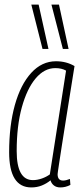

<svg xmlns="http://www.w3.org/2000/svg" viewBox="-20 -810 359 840"><path d="M244 10Q227 10 216 1.5Q205 -7 201 -21Q184 -7 163 1.5Q142 10 117 10Q20 10 20 -144Q20 -261 45 -350.5Q70 -440 116.5 -491Q163 -542 225 -542Q270 -542 306 -521Q286 -396 272.5 -311.5Q259 -227 251 -175.5Q243 -124 239 -97.5Q235 -71 233.5 -60.5Q232 -50 232 -48Q232 -20 256 -20Q268 -20 286 -27L288 -1Q267 10 244 10ZM198 -47 269 -501Q250 -512 222 -512Q174 -512 136 -467Q98 -422 75.5 -340.5Q53 -259 53 -149Q53 -22 124 -22Q143 -22 163 -29Q183 -36 198 -47ZM166 -596 117 -790H149L192 -596ZM255 -596 205 -790H238L280 -596Z"/></svg>

Font: Georama Condensed ExtraLight
Style: Italic
Weight: 200
Width: 3
Italic angle: -9°
Designer: Jean-Baptiste Levee
Foundry: Production Type
Version: Version 1.000